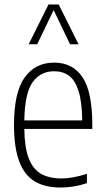

<svg xmlns="http://www.w3.org/2000/svg" viewBox="-20 -828 468 857"><path d="M392 -252.5H88.5Q89.5 -170 108.2 -121.5Q127 -73 163 -52.2Q199 -31.5 255 -31.5Q302.5 -31.5 368 -52V-10.5Q309.5 9 251.5 9Q181 9 135.2 -18.2Q89.5 -45.5 66 -107.2Q42.5 -169 42.5 -270.5Q42.5 -416.5 90.2 -482.5Q138 -548.5 221.5 -548.5Q304 -548.5 348 -483.8Q392 -419 392 -270ZM88.5 -290.5H347Q346 -373.5 330.5 -422Q315 -470.5 287.8 -490.2Q260.5 -510 221.5 -510Q160.5 -510 125.5 -460.8Q90.5 -411.5 88.5 -290.5ZM330.5 -630.5H292.5L219.5 -783L146 -630.5H108L196.5 -808H242Z"/></svg>

Font: Encode Sans Condensed ExLight
Style: Regular
Weight: 275
Width: 3
Designer: Multiple Designers
Foundry: Impallari Type
Version: Version 2.000